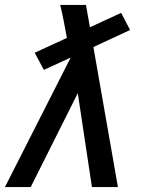

<svg xmlns="http://www.w3.org/2000/svg" viewBox="-25 -755 621 775"><path d="M-5 0H99L289 -379L346 0H451L352 -565L500 -634L464 -703L338 -645L322 -735H218Q226 -702 232.5 -669Q239 -636 245 -602L115 -542L152 -473L259 -522V-520Z"/></svg>

Font: Iosevka Sparkle Medium Oblique
Style: Regular
Weight: 500
Italic angle: -9°
Designer: Belleve Invis
Foundry: Belleve Invis
Version: Version 4.5.0; ttfautohint (v1.8.3)